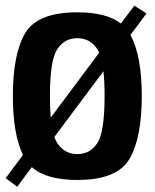

<svg xmlns="http://www.w3.org/2000/svg" viewBox="-24 -646 561 694"><path d="M-3.5 -2 59 -86Q22.5 -161.5 22.5 -299Q22.5 -451 67 -526.2Q111.5 -601.5 255.5 -601.5Q361 -601.5 413 -561L461.5 -625.5L505.5 -597.5L447.5 -519.5Q488.5 -444.5 488.5 -299Q488.5 -147.5 444 -71.5Q399.5 4.5 255.5 4.5Q143 4.5 91 -42L38.5 29ZM255.5 -89Q302 -89 328 -129Q354 -169 354 -298.5Q354 -351 350 -388.5L172.5 -151Q177 -138 183 -129Q209 -89 255.5 -89ZM159.5 -221 334.5 -455.5Q331.5 -462.5 328 -468Q302 -508 255.5 -508Q209 -508 182.8 -468Q156.5 -428 156.5 -298.5Q156.5 -254.5 159.5 -221Z"/></svg>

Font: Anybody SemiBold
Style: Regular
Weight: 600
Designer: Tyler Finck
Foundry: Etcetera Type Company
Version: Version 1.010; ttfautohint (v1.8.3) -l 8 -r 50 -G 200 -x 14 